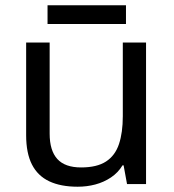

<svg xmlns="http://www.w3.org/2000/svg" viewBox="-20 -697 658 727"><path d="M533 -536V0H461L448 -71H444Q427 -43 400 -25Q373 -7 341 1.5Q309 10 274 10Q210 10 166.5 -10.5Q123 -31 101 -74Q79 -117 79 -185V-536H168V-191Q168 -127 197 -95Q226 -63 287 -63Q347 -63 381.5 -85.5Q416 -108 430.5 -151.5Q445 -195 445 -257V-536ZM457 -677V-606H160V-677Z"/></svg>

Font: Noto Sans Oriya
Style: Regular
Weight: 400
Designer: Amélie Bonet and Sol Matas
Foundry: Google LLC
Version: Version 2.006